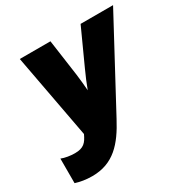

<svg xmlns="http://www.w3.org/2000/svg" viewBox="-165 -856 983 1009"><g transform="rotate(-30 327.0 -352.0)"><path d="M111 10C240 10 309 -70 371 -187L654 -714H457L360 -501C343 -464 327 -426 315 -393C313 -418 309 -466 305 -493L274 -714H88L183 -204C163 -161 145 -140 92 -140C65 -140 33 -145 11 -154V-5C39 4 72 10 111 10Z"/></g></svg>

Font: Noto Sans UI SemiCondensed Black
Style: Italic
Weight: 900
Width: 4
Italic angle: -372°
Designer: Monotype Design Team
Foundry: Monotype Imaging Inc.
Version: Version 1.901